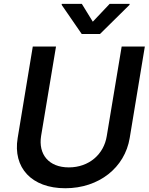

<svg xmlns="http://www.w3.org/2000/svg" viewBox="-20 -970 775 1001"><path d="M614.3 -727.3 536.6 -260.7C521.7 -165.8 444.2 -97.3 338.8 -97.3C233.7 -97.3 179.3 -165.8 194.2 -260.7L272 -727.3H150.9L72.1 -250.4C46.5 -96.2 144.2 11.4 320.3 11.4C496.1 11.4 630.7 -96.2 656.2 -250.4L735.1 -727.3ZM301.5 -944.6 406.2 -792.6H501.1L655.2 -944.6L655.9 -949.9H551.8L463.8 -856.9L406.6 -949.9H302.2Z"/></svg>

Font: Magic Ui Pro Semi Bold
Style: Italic
Weight: 600
Italic angle: -9.39999°
Designer: Stefan Endress, Andreas Faust
Version: Version 1.000;FEAKit 1.0